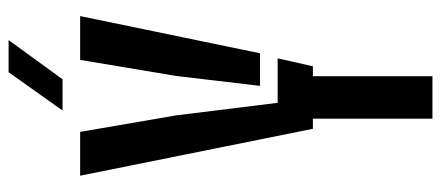

<svg xmlns="http://www.w3.org/2000/svg" viewBox="-303 -699 1002 436"><g transform="rotate(-90 198.0 -481.0)"><path d="M146.5 0V-271.5H123.5L17 -800H116.5L154 -582L182.5 -351.5H283.5L265.5 -271.5H243V0ZM221 -391.5 243.5 -582 280 -800H379.5L295 -391.5ZM165 -840 252 -962.5H325L236 -840Z"/></g></svg>

Font: Big Shoulders Stencil Text SemiBold
Style: Regular
Weight: 600
Designer: Patric King
Foundry: XO Type Co
Version: Version 1.000